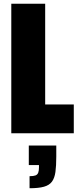

<svg xmlns="http://www.w3.org/2000/svg" viewBox="-20 -708 425 1020"><path d="M40 0V-688H220V-153H372V0ZM137 292V228Q158 228 168.5 224Q179 220 183 209.5Q187 199 187 182V169H133V65H279V124Q279 173 274.5 205.5Q270 238 256 257Q242 276 213.5 284Q185 292 137 292Z"/></svg>

Font: Saira Condensed Black
Style: Regular
Weight: 900
Width: 3
Designer: Hector Gatti with collaboration of the Omnibus-Type team
Foundry: Omnibus-Type
Version: Version 1.101